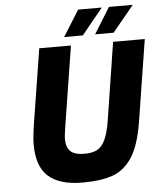

<svg xmlns="http://www.w3.org/2000/svg" viewBox="-61 -986 874 1044"><g transform="rotate(-5 376.0 -463.5)"><path d="M100 -223Q100 -264 113 -346L176 -742H349L282 -320Q272 -258 272 -238Q272 -192 295.5 -170.5Q319 -149 372 -149Q414 -149 440.5 -163Q467 -177 484.5 -214Q502 -251 513 -320L579 -742H752L681 -294Q661 -170 619 -105Q577 -40 513 -17Q449 6 348 6Q223 6 161.5 -48.5Q100 -103 100 -223ZM405 -933H534L418 -791H316ZM573 -933H703L586 -791H485Z"/></g></svg>

Font: Exo ExtraBold
Style: Italic
Weight: 800
Italic angle: -9°
Designer: Natanael Gama
Foundry: Natanael Gama
Version: Version 1.500; ttfautohint (v1.6)